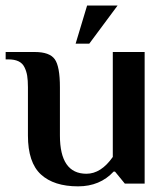

<svg xmlns="http://www.w3.org/2000/svg" viewBox="-29 -656 602 686"><path d="M241.2 -500 282.2 -636.2H391.1L290 -500ZM250 9.8Q163.6 9.8 117.2 -32.7Q70.8 -75.2 70.8 -171.9V-344.2Q70.8 -369.1 68.1 -385.5Q65.4 -401.9 58.3 -416Q51.3 -430.2 37.1 -437Q22.9 -443.8 1 -443.8H-8.8V-470.2H95.2Q147.9 -470.2 166.5 -444.6Q185.1 -418.9 185.1 -344.2V-171.9Q185.1 -35.2 279.8 -35.2Q332 -35.2 374 -95.2V-470.2H487.8V0H417L381.8 -43H377Q328.1 9.8 250 9.8Z"/></svg>

Font: El Messiri SemiBold
Style: Regular
Weight: 600
Designer: Mohamed Gaber
Foundry: Kief Type Foundry
Version: Version 2.007;PS 002.007;hotconv 1.0.88;makeotf.lib2.5.64775